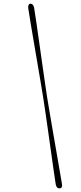

<svg xmlns="http://www.w3.org/2000/svg" viewBox="-20 -825 446 1055"><path d="M216.6 -293.8Q221.9 -260.8 228.7 -213.7Q235.4 -166.6 243.3 -112.2Q251.1 -57.8 258.7 -2.6Q266.4 52.5 273.5 102Q280.7 151.6 286.3 188.3Q291 211.3 307.6 209.8Q324.6 208.9 320.4 186Q314.6 151.4 306.3 102.8Q298 54.3 288.3 -0.9Q278.6 -56 269.2 -111.1Q259.7 -166.2 251.7 -214.1Q243.7 -262.1 238.1 -295.7Q233.1 -329.6 226 -378.1Q219 -426.6 211 -482.3Q203.1 -538.1 195.2 -593.8Q187.2 -649.5 180.2 -698.8Q173.2 -748 167.4 -782.7Q162.6 -805.2 146.3 -804.7Q139.9 -804.2 136.9 -796.9Q133.9 -789.6 135.2 -780Q140.7 -742.8 149.1 -692.9Q157.4 -643 167 -587.4Q176.5 -531.8 185.8 -477Q195.1 -422.3 203.2 -374.5Q211.3 -326.8 216.6 -293.8Z"/></svg>

Font: Fraunces 72pt S000 Light
Style: Italic
Weight: 300
Italic angle: -16°
Version: Version 1.000; ttfautohint (v1.8.3)